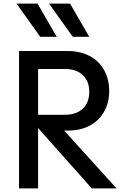

<svg xmlns="http://www.w3.org/2000/svg" viewBox="-20 -1049 675 1069"><path d="M86 -765H357Q426 -765 478.5 -737.5Q531 -710 559.5 -659Q588 -608 588 -542Q588 -477 559.5 -427Q531 -377 479.5 -349.5Q428 -322 359 -322H337L629 0H491L192 -336V0H86ZM341 -410Q405 -410 441 -444Q477 -478 477 -538Q477 -597 441 -631Q405 -665 341 -665H192V-410ZM204 -844 72 -1029H189L296 -844ZM370 -1029 477 -844H385L253 -1029Z"/></svg>

Font: Application Medium
Style: Regular
Weight: 500
Designer: Wei Huang
Foundry: Wei Huang
Version: Version 0.012